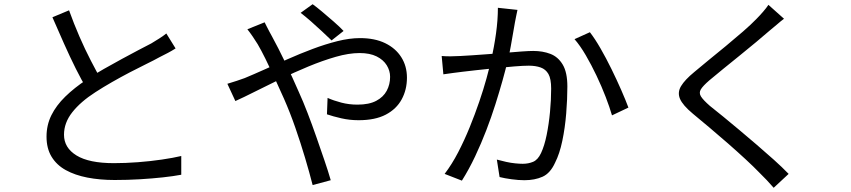

<svg xmlns="http://www.w3.org/2000/svg" viewBox="-20 -827 4040 912"><path d="M814 -597Q797 -586 778 -576Q759 -566 737 -555Q712 -541 675 -523Q638 -505 596 -483Q554 -461 512 -437Q470 -413 433 -389Q363 -344 323.5 -294Q284 -244 284 -187Q284 -125 343.5 -88.5Q403 -52 521 -52Q576 -52 635 -56.5Q694 -61 748.5 -69Q803 -77 841 -86V3Q804 10 753.5 15.5Q703 21 645 24.5Q587 28 525 28Q454 28 395 16.5Q336 5 292.5 -19Q249 -43 225 -82.5Q201 -122 201 -178Q201 -233 224 -279.5Q247 -326 290 -368Q333 -410 392 -449Q430 -475 473.5 -499.5Q517 -524 559 -547Q601 -570 637.5 -589Q674 -608 699 -621Q720 -634 737 -644.5Q754 -655 770 -668ZM308 -778Q331 -714 357.5 -653Q384 -592 411.5 -539Q439 -486 462 -445L393 -404Q368 -445 340 -501Q312 -557 284 -620Q256 -683 229 -745Z M1555 -635Q1535 -654 1509 -678.5Q1483 -703 1456 -726.5Q1429 -750 1408 -766L1465 -807Q1482 -795 1509.5 -772Q1537 -749 1565 -724.5Q1593 -700 1612 -680ZM1237 -721Q1241 -713 1247 -701Q1253 -689 1260 -676Q1267 -663 1272 -654Q1301 -601 1335 -530.5Q1369 -460 1399 -391Q1420 -345 1441.5 -289Q1463 -233 1483 -175.5Q1503 -118 1521 -65.5Q1539 -13 1551 29L1465 52Q1450 -7 1429 -77.5Q1408 -148 1383 -220Q1358 -292 1329 -358Q1306 -410 1283.5 -458.5Q1261 -507 1241 -547.5Q1221 -588 1204 -617Q1195 -632 1181 -652.5Q1167 -673 1155 -688ZM1060 -429Q1081 -435 1104.5 -443Q1128 -451 1142 -456Q1183 -473 1235.5 -496.5Q1288 -520 1346.5 -546Q1405 -572 1465 -594.5Q1525 -617 1582.5 -631.5Q1640 -646 1690 -646Q1760 -646 1809.5 -622Q1859 -598 1886 -555.5Q1913 -513 1913 -458Q1913 -401 1888 -355Q1863 -309 1812.5 -282.5Q1762 -256 1683 -256Q1641 -256 1601.5 -265Q1562 -274 1533 -284L1536 -362Q1565 -349 1601.5 -339.5Q1638 -330 1678 -330Q1733 -330 1767 -348Q1801 -366 1817 -396Q1833 -426 1833 -462Q1833 -491 1817 -517Q1801 -543 1769 -559Q1737 -575 1688 -575Q1637 -575 1574.5 -557Q1512 -539 1444.5 -511Q1377 -483 1312 -451.5Q1247 -420 1191.5 -392Q1136 -364 1098 -347Z M2438 -780Q2435 -767 2432 -751.5Q2429 -736 2426 -721Q2423 -703 2417.5 -672Q2412 -641 2406 -606.5Q2400 -572 2392 -541Q2382 -498 2367 -444.5Q2352 -391 2333 -331Q2314 -271 2290 -208.5Q2266 -146 2237 -84.5Q2208 -23 2174 31L2092 -1Q2127 -47 2156.5 -104Q2186 -161 2211 -222.5Q2236 -284 2256.5 -344Q2277 -404 2291 -455Q2305 -506 2313 -543Q2327 -603 2336 -667.5Q2345 -732 2345 -790ZM2782 -674Q2806 -643 2832.5 -597Q2859 -551 2884.5 -499Q2910 -447 2931 -399Q2952 -351 2965 -316L2887 -279Q2876 -317 2857 -366.5Q2838 -416 2813.5 -467.5Q2789 -519 2762.5 -564.5Q2736 -610 2709 -641ZM2078 -561Q2101 -559 2122 -559.5Q2143 -560 2167 -561Q2190 -562 2225 -564.5Q2260 -567 2301.5 -570Q2343 -573 2383.5 -576.5Q2424 -580 2458.5 -582.5Q2493 -585 2513 -585Q2558 -585 2594.5 -571Q2631 -557 2653 -520Q2675 -483 2675 -416Q2675 -357 2669.5 -288.5Q2664 -220 2651 -158Q2638 -96 2617 -55Q2594 -4 2557 12.5Q2520 29 2471 29Q2443 29 2410 24.5Q2377 20 2353 14L2340 -69Q2362 -63 2384.5 -58Q2407 -53 2428 -51Q2449 -49 2463 -49Q2490 -49 2512.5 -58.5Q2535 -68 2550 -100Q2566 -134 2576.5 -185.5Q2587 -237 2592.5 -295Q2598 -353 2598 -406Q2598 -453 2585 -475.5Q2572 -498 2548 -506.5Q2524 -515 2492 -515Q2466 -515 2423 -511.5Q2380 -508 2331.5 -503Q2283 -498 2241 -493.5Q2199 -489 2176 -486Q2159 -484 2132.5 -480.5Q2106 -477 2086 -474Z M3704 -738Q3688 -726 3668 -708.5Q3648 -691 3635 -681Q3609 -658 3572 -627.5Q3535 -597 3494 -563.5Q3453 -530 3415 -499.5Q3377 -469 3349 -445Q3319 -419 3309 -402.5Q3299 -386 3309.5 -369Q3320 -352 3352 -324Q3380 -302 3416 -272.5Q3452 -243 3492.5 -209Q3533 -175 3575 -139Q3617 -103 3656 -68Q3695 -33 3726 -1L3655 65Q3624 29 3586 -8Q3560 -35 3521 -71Q3482 -107 3437.5 -146Q3393 -185 3349.5 -221.5Q3306 -258 3271 -287Q3223 -327 3210 -357.5Q3197 -388 3215 -418Q3233 -448 3278 -485Q3306 -509 3345.5 -541Q3385 -573 3428 -608.5Q3471 -644 3509.5 -677.5Q3548 -711 3573 -737Q3588 -752 3604.5 -771Q3621 -790 3630 -804Z"/></svg>

Font: Noto Sans KR
Style: Regular
Weight: 400
Designer: Ryoko NISHIZUKA  (kana, bopomofo & ideographs); Paul D. Hunt (Latin, Greek & Cyrillic); Sandoll Communications , Soo-you
Foundry: Adobe
Version: Version 2.004-H2;hotconv 1.0.118;makeotfexe 2.5.65603